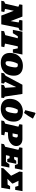

<svg xmlns="http://www.w3.org/2000/svg" viewBox="1956 -2905 935 4941"><g transform="rotate(90 2423.5 -434.5)"><path d="M479 -544H745L732 -474Q719 -467 706.5 -459.5Q694 -452 669 -443L579 0H354L230 -323L184 -96L262 -77L247 0H-27L-14 -70Q0 -78 14 -85.5Q28 -93 47 -100L126 -440L64 -467L78 -544H379L496 -240L531 -448L465 -467Z M1356 -544 1307 -298H1224L1197 -425H1146L1075 -96L1166 -77L1151 0H747L755 -72Q782 -82 805.5 -88.5Q829 -95 857 -102L938 -425H885L807 -298H721L769 -544Z M1567 13Q1448 13 1381.5 -48Q1315 -109 1315 -219Q1315 -320 1357 -396Q1399 -472 1474.5 -514Q1550 -556 1649 -556Q1768 -556 1834.5 -495.5Q1901 -435 1901 -325Q1901 -220 1860 -144.5Q1819 -69 1744.5 -28Q1670 13 1567 13ZM1575 -110Q1604 -110 1623 -127.5Q1642 -145 1656 -185Q1664 -206 1671 -240.5Q1678 -275 1683 -308.5Q1688 -342 1688 -360Q1688 -397 1674 -411.5Q1660 -426 1624 -426Q1608 -426 1593 -423Q1563 -370 1545 -305Q1527 -240 1527 -179Q1527 -142 1537.5 -126Q1548 -110 1575 -110Z M2370 -544 2438 -90Q2457 -80 2475 -69L2468 0H2133L2145 -69L2213 -100L2194 -383L2058 -96Q2080 -84 2102 -69L2094 0H1826L1838 -69L1902 -111L2134 -544Z M2749 13Q2630 13 2563.5 -48Q2497 -109 2497 -219Q2497 -320 2539 -396Q2581 -472 2656.5 -514Q2732 -556 2831 -556Q2950 -556 3016.5 -495.5Q3083 -435 3083 -325Q3083 -220 3042 -144.5Q3001 -69 2926.5 -28Q2852 13 2749 13ZM2757 -110Q2786 -110 2805 -127.5Q2824 -145 2838 -185Q2846 -206 2853 -240.5Q2860 -275 2865 -308.5Q2870 -342 2870 -360Q2870 -397 2856 -411.5Q2842 -426 2806 -426Q2790 -426 2775 -423Q2745 -370 2727 -305Q2709 -240 2709 -179Q2709 -142 2719.5 -126Q2730 -110 2757 -110ZM2859 -586 2788 -617 2852 -868 2871 -882 3006 -814Q2942 -694 2859 -586Z M3054 0 3067 -70Q3081 -77 3097 -84.5Q3113 -92 3134 -100L3213 -440L3148 -467L3162 -544H3531Q3613 -544 3662 -501Q3711 -458 3711 -387Q3711 -326 3673.5 -277.5Q3636 -229 3571.5 -201Q3507 -173 3425 -173H3361L3345 -96L3435 -77L3421 0ZM3448 -425H3412L3385 -291H3463Q3474 -310 3483 -337.5Q3492 -365 3492 -384Q3492 -425 3448 -425Z M3650 0 3663 -70Q3680 -78 3696.5 -86Q3713 -94 3730 -100L3809 -440L3744 -467L3758 -544H4325L4287 -350H4201L4175 -425H4008L3989 -331H4051L4091 -385H4168L4122 -155H4045L4026 -213H3966L3946 -120H4118L4180 -208H4265L4225 0Z M4275 0 4283 -56 4476 -252 4367 -466 4379 -546H4872L4840 -358H4761L4736 -439L4605 -443L4677 -295L4673 -277L4555 -158L4704 -164L4744 -227H4824L4785 0Z"/></g></svg>

Font: Piazzolla SC Black
Style: Italic
Weight: 900
Italic angle: -11.3°
Designer: Juan Pablo del Peral
Foundry: Huerta Tipografica
Version: Version 1.330